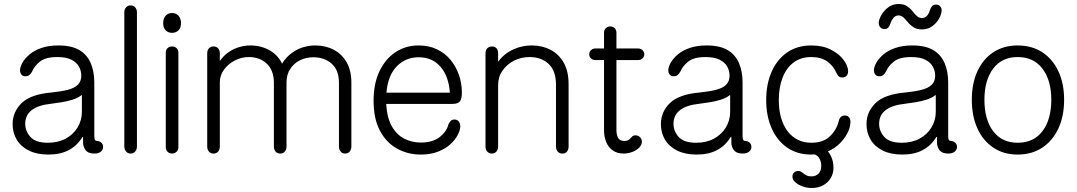

<svg xmlns="http://www.w3.org/2000/svg" viewBox="-20 -757 5378 959"><path d="M222 15Q164 15 124 -5Q84 -25 63.5 -59.5Q43 -94 43 -137Q43 -198 88 -242Q133 -286 237 -295Q286 -300 319 -308.5Q352 -317 369 -334Q386 -351 386 -379Q386 -403 374.5 -424Q363 -445 337 -458.5Q311 -472 266 -472Q207 -472 179 -449Q151 -426 141 -401Q135 -389 127 -382.5Q119 -376 107 -376Q94 -376 87 -384.5Q80 -393 80 -408Q81 -424 92.5 -444.5Q104 -465 127.5 -485Q151 -505 187 -517.5Q223 -530 272 -530Q337 -530 376 -507Q415 -484 433 -442Q451 -400 451 -345V-77Q451 -64 454 -58.5Q457 -53 466 -53Q478 -52 486.5 -44Q495 -36 495 -23Q495 -9 483.5 0.5Q472 10 451 10Q421 10 408 -6.5Q395 -23 395 -46V-73H392Q366 -30 324 -7.5Q282 15 222 15ZM219 -44Q270 -44 308 -64.5Q346 -85 367.5 -120.5Q389 -156 389 -199V-280Q389 -282 387.5 -282Q386 -282 382 -278Q365 -266 340.5 -258.5Q316 -251 289 -246.5Q262 -242 237 -239Q170 -232 138 -206.5Q106 -181 106 -139Q106 -102 132 -73Q158 -44 219 -44Z M632 10Q618 10 609.5 -0.5Q601 -11 601 -25V-696Q601 -710 609.5 -720Q618 -730 632 -730Q647 -730 655.5 -720Q664 -710 664 -696V-25Q664 -11 655.5 -0.5Q647 10 632 10Z M840 10Q826 10 817 1Q808 -8 808 -21V-494Q808 -508 817 -516.5Q826 -525 840 -525Q853 -525 862 -516.5Q871 -508 871 -494V-21Q871 -8 862 1Q853 10 840 10ZM839 -593Q820 -593 807.5 -605.5Q795 -618 795 -642Q795 -665 807.5 -678.5Q820 -692 839 -692Q859 -692 871.5 -678.5Q884 -665 884 -642Q884 -618 871.5 -605.5Q859 -593 839 -593Z M1046 10Q1032 10 1023.5 0Q1015 -10 1015 -25V-491Q1015 -506 1023.5 -515.5Q1032 -525 1046 -525Q1061 -525 1069.5 -515.5Q1078 -506 1078 -491V-421L1066 -432Q1083 -465 1109.5 -487Q1136 -509 1167.5 -519.5Q1199 -530 1230 -530Q1287 -530 1332 -502.5Q1377 -475 1398 -419L1377 -418Q1398 -460 1427.5 -484.5Q1457 -509 1489.5 -519.5Q1522 -530 1554 -530Q1606 -530 1647 -508.5Q1688 -487 1711.5 -445.5Q1735 -404 1735 -345V-25Q1735 -10 1726.5 0Q1718 10 1704 10Q1690 10 1681.5 0Q1673 -10 1673 -25V-343Q1673 -407 1636.5 -439Q1600 -471 1545 -471Q1509 -471 1478.5 -456Q1448 -441 1429.5 -412.5Q1411 -384 1411 -345V-25Q1411 -10 1402.5 0Q1394 10 1380 10Q1365 10 1356.5 0Q1348 -10 1348 -25V-343Q1348 -405 1313 -438.5Q1278 -472 1223 -472Q1186 -472 1153 -455Q1120 -438 1099 -409.5Q1078 -381 1078 -346V-25Q1078 -10 1069.5 0Q1061 10 1046 10Z M2082 15Q2017 15 1963.5 -14.5Q1910 -44 1878 -103.5Q1846 -163 1846 -254Q1846 -340 1875.5 -401.5Q1905 -463 1955.5 -496.5Q2006 -530 2071 -530Q2122 -530 2162 -511Q2202 -492 2229.5 -459Q2257 -426 2272 -383.5Q2287 -341 2287 -294Q2287 -266 2278 -252Q2269 -238 2239 -238H1909Q1913 -168 1937.5 -125.5Q1962 -83 2000 -64Q2038 -45 2082 -45Q2140 -45 2175 -71.5Q2210 -98 2220 -136Q2224 -146 2231 -153Q2238 -160 2250 -160Q2264 -160 2271.5 -150Q2279 -140 2279 -124Q2278 -105 2265.5 -81.5Q2253 -58 2229 -36Q2205 -14 2168 0.5Q2131 15 2082 15ZM1910 -294H2227Q2221 -377 2180 -424Q2139 -471 2071 -471Q2007 -471 1962.5 -426.5Q1918 -382 1910 -294Z M2436 10Q2422 10 2413.5 0Q2405 -10 2405 -25V-491Q2405 -507 2414 -516Q2423 -525 2437 -525Q2451 -525 2459.5 -516Q2468 -507 2468 -491V-413L2456 -430Q2485 -480 2533.5 -505Q2582 -530 2636 -530Q2687 -530 2728.5 -509Q2770 -488 2795 -445Q2820 -402 2820 -336V-25Q2820 -10 2812 0Q2804 10 2789 10Q2774 10 2765.5 0Q2757 -10 2757 -25V-334Q2757 -403 2720.5 -437.5Q2684 -472 2625 -472Q2583 -472 2547.5 -454Q2512 -436 2490 -404.5Q2468 -373 2468 -332V-25Q2468 -10 2459.5 0Q2451 10 2436 10Z M3094 10Q3062 10 3040 -6Q3018 -22 3007.5 -48.5Q2997 -75 2997 -105V-594Q2997 -607 3006 -616Q3015 -625 3028 -625Q3042 -625 3050.5 -616Q3059 -607 3059 -594V-106Q3059 -85 3067 -69Q3075 -53 3098 -53Q3115 -53 3122.5 -60Q3130 -67 3136.5 -74Q3143 -81 3154 -81Q3168 -81 3177 -71.5Q3186 -62 3186 -49Q3186 -33 3172.5 -19.5Q3159 -6 3138 2Q3117 10 3094 10ZM2954 -457Q2941 -457 2932 -465Q2923 -473 2923 -486Q2923 -498 2932 -506.5Q2941 -515 2954 -515H3167Q3180 -515 3189 -506.5Q3198 -498 3198 -486Q3198 -473 3189 -465Q3180 -457 3167 -457Z M3460 15Q3402 15 3362 -5Q3322 -25 3301.5 -59.5Q3281 -94 3281 -137Q3281 -198 3326 -242Q3371 -286 3475 -295Q3524 -300 3557 -308.5Q3590 -317 3607 -334Q3624 -351 3624 -379Q3624 -403 3612.5 -424Q3601 -445 3575 -458.5Q3549 -472 3504 -472Q3445 -472 3417 -449Q3389 -426 3379 -401Q3373 -389 3365 -382.5Q3357 -376 3345 -376Q3332 -376 3325 -384.5Q3318 -393 3318 -408Q3319 -424 3330.5 -444.5Q3342 -465 3365.5 -485Q3389 -505 3425 -517.5Q3461 -530 3510 -530Q3575 -530 3614 -507Q3653 -484 3671 -442Q3689 -400 3689 -345V-77Q3689 -64 3692 -58.5Q3695 -53 3704 -53Q3716 -52 3724.5 -44Q3733 -36 3733 -23Q3733 -9 3721.5 0.5Q3710 10 3689 10Q3659 10 3646 -6.5Q3633 -23 3633 -46V-73H3630Q3604 -30 3562 -7.5Q3520 15 3460 15ZM3457 -44Q3508 -44 3546 -64.5Q3584 -85 3605.5 -120.5Q3627 -156 3627 -199V-280Q3627 -282 3625.5 -282Q3624 -282 3620 -278Q3603 -266 3578.5 -258.5Q3554 -251 3527 -246.5Q3500 -242 3475 -239Q3408 -232 3376 -206.5Q3344 -181 3344 -139Q3344 -102 3370 -73Q3396 -44 3457 -44Z M4031 15Q3962 15 3911.5 -20Q3861 -55 3834 -116.5Q3807 -178 3807 -257Q3807 -337 3834 -398.5Q3861 -460 3911.5 -495Q3962 -530 4032 -530Q4089 -530 4130 -509Q4171 -488 4193 -458.5Q4215 -429 4216 -404Q4217 -388 4209 -379Q4201 -370 4188 -370Q4173 -370 4167 -378Q4161 -386 4156 -396Q4143 -427 4112.5 -449.5Q4082 -472 4032 -472Q3980 -472 3944 -445Q3908 -418 3889 -369.5Q3870 -321 3870 -258Q3870 -159 3914 -101.5Q3958 -44 4033 -44Q4091 -44 4124.5 -75.5Q4158 -107 4169 -151Q4172 -165 4179.5 -172.5Q4187 -180 4200 -180Q4214 -180 4222 -169.5Q4230 -159 4227 -137Q4225 -116 4211.5 -90Q4198 -64 4174 -40Q4150 -16 4114.5 -0.5Q4079 15 4031 15ZM4034 182Q4012 182 3990 174.5Q3968 167 3953 154Q3938 141 3938 125Q3938 111 3947 104Q3956 97 3966 97Q3974 97 3979 99.5Q3984 102 3989 106Q3997 113 4007.5 118.5Q4018 124 4032 124Q4056 124 4069 109.5Q4082 95 4082 71Q4082 47 4069.5 29.5Q4057 12 4033 12Q4020 12 4013 3.5Q4006 -5 4006 -15Q4006 -26 4015 -33Q4024 -40 4040 -40Q4068 -40 4091 -24Q4114 -8 4128.5 19Q4143 46 4143 80Q4143 110 4129 133Q4115 156 4090.5 169Q4066 182 4034 182Z M4487 15Q4429 15 4389 -5Q4349 -25 4328.5 -59.5Q4308 -94 4308 -137Q4308 -198 4353 -242Q4398 -286 4502 -295Q4551 -300 4584 -308.5Q4617 -317 4634 -334Q4651 -351 4651 -379Q4651 -403 4639.5 -424Q4628 -445 4602 -458.5Q4576 -472 4531 -472Q4472 -472 4444 -449Q4416 -426 4406 -401Q4400 -389 4392 -382.5Q4384 -376 4372 -376Q4359 -376 4352 -384.5Q4345 -393 4345 -408Q4346 -424 4357.5 -444.5Q4369 -465 4392.5 -485Q4416 -505 4452 -517.5Q4488 -530 4537 -530Q4602 -530 4641 -507Q4680 -484 4698 -442Q4716 -400 4716 -345V-77Q4716 -64 4719 -58.5Q4722 -53 4731 -53Q4743 -52 4751.5 -44Q4760 -36 4760 -23Q4760 -9 4748.5 0.5Q4737 10 4716 10Q4686 10 4673 -6.5Q4660 -23 4660 -46V-73H4657Q4631 -30 4589 -7.5Q4547 15 4487 15ZM4484 -44Q4535 -44 4573 -64.5Q4611 -85 4632.5 -120.5Q4654 -156 4654 -199V-280Q4654 -282 4652.5 -282Q4651 -282 4647 -278Q4630 -266 4605.5 -258.5Q4581 -251 4554 -246.5Q4527 -242 4502 -239Q4435 -232 4403 -206.5Q4371 -181 4371 -139Q4371 -102 4397 -73Q4423 -44 4484 -44ZM4397 -612Q4383 -612 4375 -623Q4367 -634 4370 -651Q4374 -670 4387 -689.5Q4400 -709 4420.5 -723Q4441 -737 4468 -737Q4494 -737 4510 -726.5Q4526 -716 4537 -702Q4548 -688 4559 -677.5Q4570 -667 4584 -667Q4600 -667 4610 -678Q4620 -689 4625 -707Q4629 -719 4635.5 -726.5Q4642 -734 4656 -734Q4670 -734 4678 -723Q4686 -712 4682 -695Q4679 -677 4666 -657Q4653 -637 4632.5 -623.5Q4612 -610 4585 -610Q4560 -610 4543.5 -620.5Q4527 -631 4515.5 -645Q4504 -659 4493 -669.5Q4482 -680 4467 -680Q4452 -679 4442.5 -667.5Q4433 -656 4427 -639Q4424 -627 4417 -619.5Q4410 -612 4397 -612Z M5063 15Q4993 15 4941.5 -19.5Q4890 -54 4862 -115.5Q4834 -177 4834 -259Q4834 -340 4862 -401Q4890 -462 4941.5 -496Q4993 -530 5063 -530Q5134 -530 5186 -496Q5238 -462 5266.5 -401Q5295 -340 5295 -259Q5295 -177 5266.5 -115.5Q5238 -54 5186 -19.5Q5134 15 5063 15ZM5063 -44Q5143 -44 5187 -102Q5231 -160 5231 -259Q5231 -356 5187 -414Q5143 -472 5063 -472Q4984 -472 4940.5 -414Q4897 -356 4897 -259Q4897 -160 4940.5 -102Q4984 -44 5063 -44Z"/></svg>

Font: National Park Light
Style: Regular
Weight: 300
Designer: Andrea Herstowski, Ben Hoepner
Version: Version 1.009